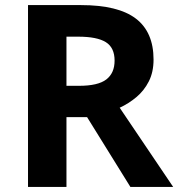

<svg xmlns="http://www.w3.org/2000/svg" viewBox="-20 -734 700 754"><path d="M298 -714Q444 -714 513.5 -661Q583 -608 583 -500Q583 -451 564.5 -414.5Q546 -378 515.5 -352.5Q485 -327 450 -311L660 0H492L322 -274H241V0H90V-714ZM287 -590H241V-397H290Q365 -397 397.5 -422Q430 -447 430 -496Q430 -547 395.5 -568.5Q361 -590 287 -590Z"/></svg>

Font: Noto Sans Devanagari UI
Style: Bold
Weight: 700
Designer: Jelle Bosma - Monotype Design Team
Foundry: Monotype Imaging Inc.
Version: Version 2.004; ttfautohint (v1.8.4.7-5d5b)